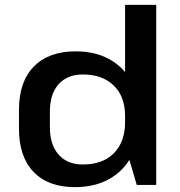

<svg xmlns="http://www.w3.org/2000/svg" viewBox="-20 -760 739 789"><path d="M288 9Q178 9 118 -53.5Q58 -116 58 -231V-309Q58 -424 119 -486.5Q180 -549 291 -549Q369 -549 427 -518Q485 -487 517.5 -430Q550 -373 550 -295V-249Q550 -171 517.5 -113Q485 -55 426.5 -23Q368 9 288 9ZM320 -84Q402 -84 448 -130.5Q494 -177 494 -258V-283Q494 -363 447.5 -408.5Q401 -454 320 -454Q257 -454 221 -414Q185 -374 185 -301V-237Q185 -165 221 -124.5Q257 -84 320 -84ZM494 -163V-740H622V0H542Z"/></svg>

Font: Pathway Extreme 12pt SemiBold
Style: Regular
Weight: 600
Version: Version 1.001;gftools[0.9.26]